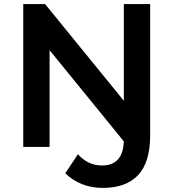

<svg xmlns="http://www.w3.org/2000/svg" viewBox="-20 -720 850 941"><path d="M94 0V-700H201L640 -161L609 0L170 -539H223V0ZM483 201Q429 201 382 182.5Q335 164 300 129L362 36Q385 62 414.5 76.5Q444 91 480 91Q587 91 587 -38V-700H716V-57Q716 75 657 138Q598 201 483 201Z"/></svg>

Font: MOST Montserrat SemiBold
Style: Regular
Weight: 600
Designer: Julieta Ulanovsky
Foundry: Julieta Ulanovsky
Version: Version 8.000;March 11, 2024;FontCreator 15.0.0.2926 64-bit